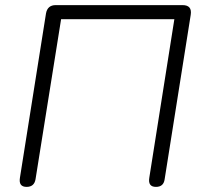

<svg xmlns="http://www.w3.org/2000/svg" viewBox="-20 -725 791 751"><path d="M84 6Q52 6 58 -30L160 -673Q166 -705 198 -705H694Q732 -705 726 -667L624 -24Q620 6 590 6Q558 6 564 -30L662 -650H219L119 -24Q114 6 84 6Z"/></svg>

Font: Nunito Light
Style: Italic
Weight: 300
Italic angle: -9°
Designer: Vernon Adams
Foundry: Vernon Adams
Version: Version 3.601; ttfautohint (v1.8.2.53-6de2)